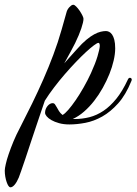

<svg xmlns="http://www.w3.org/2000/svg" viewBox="-193 -505 576 810"><path d="M360.8 -162.1Q337.4 -104.5 305.4 -68.8Q273.4 -33.2 238.3 -13.4Q203.1 6.3 167.2 13.2Q131.3 20 100.1 20Q75.2 20 56.2 14.6Q37.1 9.3 23.9 1.7Q10.7 -5.9 3.9 -14.2Q-2.9 -22.5 -2.9 -28.8Q-2.9 -37.6 0 -44.9Q2.9 -52.2 7.6 -57.9Q12.2 -63.5 17.8 -66.7Q23.4 -69.8 28.8 -69.8Q35.2 -69.8 38.8 -64.9Q42.5 -60.1 46.4 -52.7Q50.3 -45.4 55.7 -36.6Q61 -27.8 70.8 -20Q80.6 -24.9 95.2 -41.7Q109.9 -58.6 126.5 -82.8Q143.1 -106.9 159.9 -136.5Q176.8 -166 190.9 -196.8Q209.5 -237.8 218.3 -267.3Q227.1 -296.9 228 -311Q228 -316.9 226.6 -320.6Q225.1 -324.2 222.2 -324.2Q217.3 -324.2 203.1 -313.7Q189 -303.2 169.7 -285.4Q150.4 -267.6 127.2 -243.4Q104 -219.2 80.6 -192.1Q57.1 -165 35.2 -136.2Q13.2 -107.4 -3.9 -80.1Q-9.8 -63.5 -19.3 -34.9Q-28.8 -6.3 -40.3 27.3Q-51.8 61 -63.5 96.7Q-75.2 132.3 -85.4 162.8Q-95.7 193.4 -103.5 215.6Q-111.3 237.8 -113.8 244.1Q-122.1 263.7 -131.3 274.4Q-140.6 285.2 -148.9 285.2Q-153.3 285.2 -157.5 279.1Q-161.6 272.9 -165 262.9Q-168.5 252.9 -170.7 240.2Q-172.9 227.5 -172.9 214.8Q-172.9 206.1 -168.7 187.5Q-164.6 168.9 -156.2 144.5Q-147.9 120.1 -136.2 91.8Q-124.5 63.5 -108.9 34.2Q-82.5 -17.1 -57.6 -68.1Q-32.7 -119.1 -10 -170.7Q12.7 -222.2 32.2 -274.4Q51.8 -326.7 66.9 -379.9L87.9 -454.1Q88.9 -458.5 91.8 -463.9Q94.7 -469.2 98.9 -473.9Q103 -478.5 107.4 -481.7Q111.8 -484.9 116.2 -484.9Q121.1 -484.9 128.4 -477.5Q135.7 -470.2 142.6 -460.2Q149.4 -450.2 154.3 -440.4Q159.2 -430.7 159.2 -425.8Q159.2 -412.6 150.1 -385.5Q141.1 -358.4 124 -323.2Q116.2 -308.1 104.2 -285.4Q92.3 -262.7 78.1 -237.8Q90.8 -252.4 101.1 -263.7Q111.3 -274.9 118.2 -282.7Q126.5 -291.5 132.8 -298.8Q153.3 -322.3 171.4 -337.2Q189.5 -352.1 204.3 -360.1Q219.2 -368.2 231.7 -371.1Q244.1 -374 253.9 -374Q260.3 -374 267.1 -370.8Q273.9 -367.7 279.8 -359.4Q285.6 -351.1 289.3 -336.9Q293 -322.8 293 -300.8Q293 -277.8 286.6 -250Q280.3 -222.2 268.6 -192.9Q256.8 -163.6 240.5 -134.3Q224.1 -105 204.3 -79.6Q184.6 -54.2 161.6 -34.2Q138.7 -14.2 113.8 -2.9H122.1Q154.3 -2.9 184.8 -10.7Q215.3 -18.6 243.7 -37.6Q272 -56.6 297.9 -88.6Q323.7 -120.6 346.2 -168.9Q347.7 -172.9 350.1 -174.8Q352.5 -176.8 355 -176.8Q357.9 -176.8 360.4 -174.8Q362.8 -172.9 362.8 -168.9Q362.8 -166 360.8 -162.1Z"/></svg>

Font: Mervale Script
Style: Regular
Weight: 400
Designer: Astigmatic (AOETI)
Foundry: Astigmatic (AOETI)
Version: Version 1.000